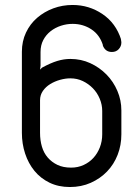

<svg xmlns="http://www.w3.org/2000/svg" viewBox="-20 -752 548 772"><path d="M391 -306Q391 -331 381 -355Q371 -379 353.5 -397Q336 -415 313 -426Q290 -437 263 -437Q243 -437 221.5 -431Q200 -425 182 -414Q164 -403 152.5 -386.5Q141 -370 141 -349V-218Q141 -188 148.5 -162.5Q156 -137 172 -118.5Q188 -100 211 -89Q234 -78 266 -78Q293 -78 316 -88.5Q339 -99 355.5 -117Q372 -135 381.5 -159.5Q391 -184 391 -212ZM468 -212Q468 -168 453 -129.5Q438 -91 410.5 -62.5Q383 -34 345 -17Q307 0 261 0Q215 0 179 -17.5Q143 -35 118.5 -65Q94 -95 81 -134.5Q68 -174 68 -218V-544Q68 -586 84.5 -621Q101 -656 129.5 -680.5Q158 -705 194.5 -718.5Q231 -732 272 -732Q338 -732 392 -695.5Q446 -659 467 -593L466 -595Q467 -590 467.5 -586.5Q468 -583 468 -581Q468 -566 457.5 -554.5Q447 -543 430 -543Q403 -543 393 -570H394Q381 -612 347.5 -634Q314 -656 272 -656Q248 -656 225 -648.5Q202 -641 183.5 -626.5Q165 -612 154 -591Q143 -570 143 -543V-488L141 -472Q143 -474 145 -476Q147 -478 149 -480Q184 -499 210.5 -507Q237 -515 263 -515Q306 -515 343 -498Q380 -481 408 -452.5Q436 -424 452 -386.5Q468 -349 468 -308Z"/></svg>

Font: VDS Compensated
Style: Light
Weight: 300
Designer: artmaker
Foundry: artmaker
Version: Version 1.000 2012 initial release